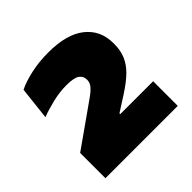

<svg xmlns="http://www.w3.org/2000/svg" viewBox="-107 -797 518 518"><g transform="rotate(-45 152.0 -537.5)"><path d="M13.5 -363V-459.5L105 -524Q123 -537 136.8 -546.5Q150.5 -556 158.5 -565.2Q166.5 -574.5 166.5 -585.5V-586.5Q166.5 -599.5 156 -607.2Q145.5 -615 116 -615Q90 -615 62.5 -608.2Q35 -601.5 15.5 -594L26 -688Q46 -698 77 -705Q108 -712 144.5 -712Q214.5 -712 250.5 -683.2Q286.5 -654.5 286.5 -605.5V-602Q286.5 -578 278.5 -559Q270.5 -540 253.8 -523.5Q237 -507 210 -489.5L164 -460V-443L108.5 -457H289.5V-363Z"/></g></svg>

Font: Anek Gurmukhi ExtraBold
Style: Regular
Weight: 800
Designer: Sarang Kulkarni (Gurmukhi), Yesha Goshar (Latin)
Foundry: Ek Type
Version: Version 1.003